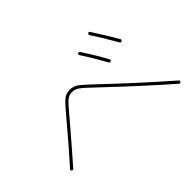

<svg xmlns="http://www.w3.org/2000/svg" viewBox="-107 -1031 1213 1213"><g transform="rotate(-45 500.0 -424.0)"><path d="M707 -517.6Q654.3 -612.3 608.4 -681.6Q603.5 -688.5 611.3 -695.3Q614.3 -697.3 618.7 -697.3Q623 -697.3 625 -693.4Q684.6 -602.5 724.6 -528.3Q729.5 -519.5 720.7 -514.2Q711.9 -508.8 707 -517.6ZM844.7 -558.6Q794.9 -646.5 743.2 -725.6Q738.3 -734.4 746.1 -740.2Q754.9 -745.1 759.8 -737.3Q814.5 -653.3 863.3 -569.3Q868.2 -560.5 858.9 -555.2Q849.6 -549.8 844.7 -558.6ZM73.2 -201.2Q65.4 -194.3 58.6 -200.2Q50.8 -208 57.6 -213.9Q152.3 -319.3 256.8 -444.3Q324.2 -525.4 349.6 -547.9Q375 -570.3 409.2 -570.3Q442.4 -570.3 467.8 -551.8Q493.2 -533.2 568.4 -461.9Q735.4 -302.7 939.5 -124Q946.3 -119.1 939.5 -110.4Q933.6 -102.5 925.8 -108.4Q745.1 -266.6 553.7 -448.2Q481.4 -517.6 458.5 -533.7Q435.5 -549.8 408.7 -549.8Q381.8 -549.8 359.4 -529.8Q336.9 -509.8 272.5 -431.6Q168 -308.6 73.2 -201.2Z"/></g></svg>

Font: Rounded Mgen+ 1mn thin
Style: Regular
Weight: 100
Designer: [Source Han Sans]
Ryoko NISHIZUKA  (kana & ideographs); Paul D. Hunt (Latin, Greek & Cyrillic); Wenlong ZHANG  (bopomofo
Version: Version 1.059.20150602